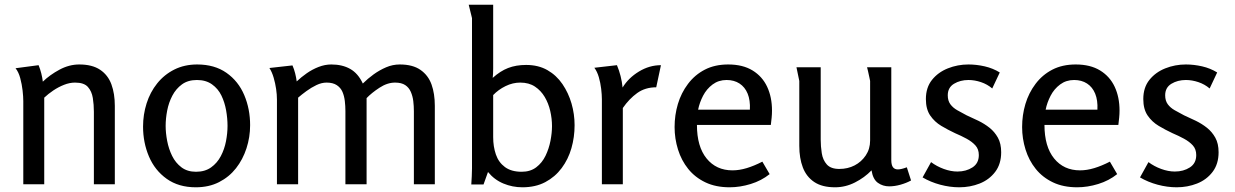

<svg xmlns="http://www.w3.org/2000/svg" viewBox="-20 -783 5247 816"><path d="M144 -506Q151 -489 155.5 -471Q160 -453 162 -436Q192 -465 233 -487Q274 -509 317 -509Q372 -509 405.5 -486.5Q439 -464 453.5 -424.5Q468 -385 468 -333V0H379V-308Q379 -338 374.5 -366.5Q370 -395 353.5 -413.5Q337 -432 299 -432Q276 -432 252 -422.5Q228 -413 206.5 -398.5Q185 -384 168 -368V0H79V-353Q79 -372 76 -398.5Q73 -425 66 -451Q59 -477 46 -493Z M812 13Q739 13 688.5 -23Q638 -59 613 -118Q588 -177 588 -245Q588 -296 603 -343.5Q618 -391 648 -428.5Q678 -466 721 -487.5Q764 -509 818 -509Q892 -509 942.5 -473.5Q993 -438 1018 -379Q1043 -320 1043 -251Q1043 -200 1027.5 -152.5Q1012 -105 983 -68Q954 -31 911 -9Q868 13 812 13ZM813 -53Q851 -53 877 -71.5Q903 -90 918.5 -119.5Q934 -149 940.5 -183Q947 -217 947 -248Q947 -280 941 -314Q935 -348 921 -377Q907 -406 881 -424.5Q855 -443 817 -443Q779 -443 753.5 -424.5Q728 -406 712.5 -376.5Q697 -347 690.5 -313Q684 -279 684 -248Q684 -218 690.5 -184Q697 -150 711.5 -120.5Q726 -91 751 -72Q776 -53 813 -53Z M1223 -505Q1230 -489 1234.5 -471Q1239 -453 1241 -437Q1260 -455 1283.5 -471.5Q1307 -488 1334 -498.5Q1361 -509 1388 -509Q1435 -509 1468.5 -490Q1502 -471 1522 -428Q1543 -449 1568 -467Q1593 -485 1621 -497Q1649 -509 1679 -509Q1734 -509 1767 -486Q1800 -463 1814 -424Q1828 -385 1828 -333V0H1739V-310Q1739 -332 1736.5 -353Q1734 -374 1726 -392.5Q1718 -411 1702 -421.5Q1686 -432 1659 -432Q1626 -432 1592.5 -410Q1559 -388 1538 -366V0H1448V-311Q1448 -332 1445.5 -353.5Q1443 -375 1435.5 -392.5Q1428 -410 1411.5 -421Q1395 -432 1368 -432Q1347 -432 1325 -421.5Q1303 -411 1282.5 -396Q1262 -381 1247 -368V0H1157V-360Q1157 -381 1153.5 -405Q1150 -429 1143 -453Q1136 -477 1125 -494Z M2216 -507Q2268 -507 2306.5 -485Q2345 -463 2370.5 -425.5Q2396 -388 2409 -343Q2422 -298 2422 -251Q2422 -200 2408.5 -153Q2395 -106 2367 -68.5Q2339 -31 2297.5 -9Q2256 13 2200 13Q2158 13 2119.5 -3Q2081 -19 2054 -52L2035 1H1983Q1984 -16 1985 -33.5Q1986 -51 1986 -67V-706L1972 -763H2076V-493Q2076 -480 2075.5 -470.5Q2075 -461 2074 -452Q2106 -481 2139.5 -494Q2173 -507 2216 -507ZM2191 -432Q2159 -432 2128.5 -417Q2098 -402 2076 -379V-200Q2076 -160 2087.5 -126.5Q2099 -93 2126 -73Q2153 -53 2197 -53Q2234 -53 2259 -72Q2284 -91 2298.5 -121Q2313 -151 2319.5 -184.5Q2326 -218 2326 -247Q2326 -279 2318.5 -311.5Q2311 -344 2295 -371Q2279 -398 2253.5 -415Q2228 -432 2191 -432Z M2602 -506Q2621 -461 2626 -411Q2651 -452 2695.5 -479Q2740 -506 2789 -506L2769 -412Q2722 -412 2688 -387.5Q2654 -363 2627 -324V0H2538V-361Q2538 -380 2535 -405.5Q2532 -431 2525 -455Q2518 -479 2506 -495Z M3075 -509Q3137 -509 3178.5 -483.5Q3220 -458 3240.5 -414Q3261 -370 3261 -313Q3261 -298 3259.5 -283Q3258 -268 3256 -252H2942Q2942 -160 2983 -109.5Q3024 -59 3093 -59Q3122 -59 3153.5 -68.5Q3185 -78 3220 -96L3251 -43Q3216 -15 3170.5 -1Q3125 13 3081 13Q3022 13 2978 -8Q2934 -29 2905 -65Q2876 -101 2861.5 -147.5Q2847 -194 2847 -243Q2847 -294 2861 -341Q2875 -388 2904 -426.5Q2933 -465 2975.5 -487Q3018 -509 3075 -509ZM3068 -443Q3034 -443 3008.5 -424Q2983 -405 2968 -376Q2953 -347 2947 -317H3167Q3169 -357 3157.5 -385Q3146 -413 3123 -428Q3100 -443 3068 -443Z M3468 -497V-189Q3468 -161 3472.5 -132Q3477 -103 3494 -84Q3511 -65 3547 -65Q3583 -65 3612 -80Q3641 -95 3659.5 -122.5Q3678 -150 3678 -186V-439Q3678 -440 3675 -453.5Q3672 -467 3669 -481Q3666 -495 3665 -497H3768V-103Q3768 -82 3775 -72.5Q3782 -63 3796 -63Q3810 -63 3834 -72L3852 -16Q3832 -5 3807 2Q3782 9 3759 9Q3732 9 3711 -6Q3690 -21 3684 -59Q3654 -28 3613.5 -7.5Q3573 13 3529 13Q3474 13 3440.5 -9.5Q3407 -32 3392 -71.5Q3377 -111 3377 -163V-439L3365 -497Z M4096 -509Q4130 -509 4165 -501Q4200 -493 4229 -475L4197 -407Q4176 -425 4149 -434Q4122 -443 4096 -443Q4061 -443 4034.5 -427Q4008 -411 4008 -378Q4008 -355 4019 -340Q4030 -325 4048.5 -314.5Q4067 -304 4088 -293Q4113 -282 4138.5 -269.5Q4164 -257 4185.5 -240Q4207 -223 4221 -198Q4235 -173 4235 -136Q4235 -86 4209.5 -52.5Q4184 -19 4143.5 -3Q4103 13 4057 13Q4017 13 3976 2Q3935 -9 3901 -29L3937 -94Q3961 -76 3991 -65Q4021 -54 4049 -54Q4086 -54 4113 -71.5Q4140 -89 4140 -124Q4140 -149 4125.5 -165Q4111 -181 4088 -193.5Q4065 -206 4039 -217Q4009 -231 3980.5 -248Q3952 -265 3933.5 -292Q3915 -319 3915 -362Q3915 -411 3941 -443.5Q3967 -476 4008.5 -492.5Q4050 -509 4096 -509Z M4552 -509Q4614 -509 4655.5 -483.5Q4697 -458 4717.5 -414Q4738 -370 4738 -313Q4738 -298 4736.5 -283Q4735 -268 4733 -252H4419Q4419 -160 4460 -109.5Q4501 -59 4570 -59Q4599 -59 4630.5 -68.5Q4662 -78 4697 -96L4728 -43Q4693 -15 4647.5 -1Q4602 13 4558 13Q4499 13 4455 -8Q4411 -29 4382 -65Q4353 -101 4338.5 -147.5Q4324 -194 4324 -243Q4324 -294 4338 -341Q4352 -388 4381 -426.5Q4410 -465 4452.5 -487Q4495 -509 4552 -509ZM4545 -443Q4511 -443 4485.5 -424Q4460 -405 4445 -376Q4430 -347 4424 -317H4644Q4646 -357 4634.5 -385Q4623 -413 4600 -428Q4577 -443 4545 -443Z M5020 -509Q5054 -509 5089 -501Q5124 -493 5153 -475L5121 -407Q5100 -425 5073 -434Q5046 -443 5020 -443Q4985 -443 4958.5 -427Q4932 -411 4932 -378Q4932 -355 4943 -340Q4954 -325 4972.5 -314.5Q4991 -304 5012 -293Q5037 -282 5062.5 -269.5Q5088 -257 5109.5 -240Q5131 -223 5145 -198Q5159 -173 5159 -136Q5159 -86 5133.5 -52.5Q5108 -19 5067.5 -3Q5027 13 4981 13Q4941 13 4900 2Q4859 -9 4825 -29L4861 -94Q4885 -76 4915 -65Q4945 -54 4973 -54Q5010 -54 5037 -71.5Q5064 -89 5064 -124Q5064 -149 5049.5 -165Q5035 -181 5012 -193.5Q4989 -206 4963 -217Q4933 -231 4904.5 -248Q4876 -265 4857.5 -292Q4839 -319 4839 -362Q4839 -411 4865 -443.5Q4891 -476 4932.5 -492.5Q4974 -509 5020 -509Z"/></svg>

Font: Rosario Medium
Style: Regular
Weight: 500
Version: Version 1.201